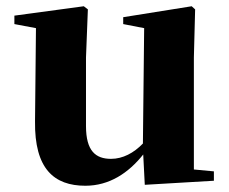

<svg xmlns="http://www.w3.org/2000/svg" viewBox="-20 -577 731 614"><path d="M443 14 664 1V-29L600 -35V-393L604 -547L593 -557L374 -522V-500L441 -487L437 -118C408 -88 373 -69 335 -69C286 -69 255 -94 255 -174V-393L261 -547L248 -557L26 -527V-500L95 -487L92 -189C90 -37 153 17 253 17C330 17 391 -24 438 -83Z"/></svg>

Font: GenKiMin2 TW H
Style: Regular
Weight: 900
Version: Version 2.100;PS 2.1;hotconv 16.6.51;makeotf.lib2.5.65220 DE